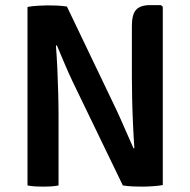

<svg xmlns="http://www.w3.org/2000/svg" viewBox="-20 -708 726 733"><path d="M85 -681.5Q100 -684.5 123.8 -686Q147.5 -687.5 160.5 -687.5Q174.5 -687.5 195.2 -686.8Q216 -686 235.5 -683L203 -536L193.5 -534Q196.5 -496 198.8 -448.8Q201 -401.5 202.2 -354Q203.5 -306.5 203.5 -267.5V0Q188 3 172.8 3.8Q157.5 4.5 145 4.5Q133.5 4.5 116.8 3.8Q100 3 85 0ZM258 -395Q240 -433 225 -468.8Q210 -504.5 197 -535L138 -605L235.5 -683L424.5 -288.5Q443.5 -247.5 460 -209Q476.5 -170.5 490 -141L553.5 -72.5L449 0ZM601.5 -682V-1.5Q586 1.5 562.8 3Q539.5 4.5 524.5 4.5Q509 4.5 489 3.8Q469 3 449 0L483.5 -140L493 -142.5Q490 -185 487.8 -234.2Q485.5 -283.5 484.5 -330Q483.5 -376.5 483.5 -411V-610Q483.5 -652.5 499.5 -670.5Q515.5 -688.5 553.5 -688.5H594.5Z"/></svg>

Font: Signika Negative Light SemiBold
Style: Regular
Weight: 600
Version: Version 2.001